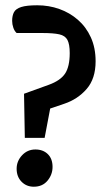

<svg xmlns="http://www.w3.org/2000/svg" viewBox="-20 -685 401 727"><path d="M74 -163 71 -330 165 -364Q209 -380 226.5 -406.5Q244 -433 244 -484Q244 -517 235.5 -533.5Q227 -550 204.5 -555Q182 -560 140 -560H43Q35 -567 30.5 -580Q26 -593 26 -606Q26 -626 33 -639Q40 -652 60.5 -658.5Q81 -665 121 -665Q165 -665 204.5 -651Q244 -637 275 -610Q306 -583 324 -543.5Q342 -504 342 -453Q342 -387 308 -348Q274 -309 223 -292L170 -274L149 -163ZM108 22Q80 22 61.5 3Q43 -16 43 -46Q43 -75 63.5 -97Q84 -119 114 -119Q143 -119 161 -101.5Q179 -84 179 -53Q179 -24 160 -1Q141 22 108 22Z"/></svg>

Font: Faustina SemiBold
Style: Regular
Weight: 600
Designer: Alfonso Garcia
Foundry: http://www.omnibus-type.com
Version: Version 1.200